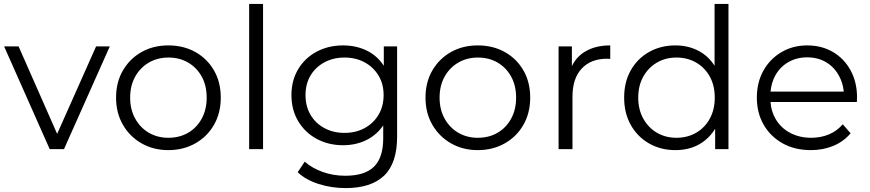

<svg xmlns="http://www.w3.org/2000/svg" viewBox="-20 -762 4445 981"><path d="M234 0 1 -525H75L272 -78L471 -525H541L307 0Z M840 -58Q897 -58 941 -83.5Q985 -109 1010.5 -155.5Q1036 -202 1036 -263Q1036 -325 1010.5 -371Q985 -417 941 -442.5Q897 -468 841 -468Q785 -468 741 -442.5Q697 -417 671 -371Q645 -325 645 -263Q645 -202 671 -155.5Q697 -109 741 -83.5Q785 -58 840 -58ZM840 5Q764 5 703.5 -29.5Q643 -64 608 -124.5Q573 -185 573 -263Q573 -342 608 -402Q643 -462 703 -496Q763 -530 840 -530Q918 -530 978.5 -496Q1039 -462 1073.5 -402Q1108 -342 1108 -263Q1108 -185 1073.5 -124.5Q1039 -64 978 -29.5Q917 5 840 5Z M1253 0V-742H1324V0Z M1740 -83Q1798 -83 1843 -107.5Q1888 -132 1914 -175.5Q1940 -219 1940 -276Q1940 -333 1914 -376Q1888 -419 1843 -443.5Q1798 -468 1740 -468Q1683 -468 1637.5 -443.5Q1592 -419 1566.5 -376Q1541 -333 1541 -276Q1541 -219 1566.5 -175.5Q1592 -132 1637.5 -107.5Q1683 -83 1740 -83ZM1733 -20Q1658 -20 1598 -52.5Q1538 -85 1503.5 -143Q1469 -201 1469 -276Q1469 -351 1503.5 -408.5Q1538 -466 1598 -498Q1658 -530 1733 -530Q1803 -530 1859 -501Q1909 -475 1941 -426V-525H2009V-64Q2009 72 1942.5 135.5Q1876 199 1746 199Q1674 199 1608 178Q1542 157 1501 118L1537 64Q1574 97 1628.5 116.5Q1683 136 1744 136Q1844 136 1891 89.5Q1938 43 1938 -55V-121Q1907 -76 1859 -50Q1803 -20 1733 -20Z M2421 -58Q2478 -58 2522 -83.5Q2566 -109 2591.5 -155.5Q2617 -202 2617 -263Q2617 -325 2591.5 -371Q2566 -417 2522 -442.5Q2478 -468 2422 -468Q2366 -468 2322 -442.5Q2278 -417 2252 -371Q2226 -325 2226 -263Q2226 -202 2252 -155.5Q2278 -109 2322 -83.5Q2366 -58 2421 -58ZM2421 5Q2345 5 2284.5 -29.5Q2224 -64 2189 -124.5Q2154 -185 2154 -263Q2154 -342 2189 -402Q2224 -462 2284 -496Q2344 -530 2421 -530Q2499 -530 2559.5 -496Q2620 -462 2654.5 -402Q2689 -342 2689 -263Q2689 -185 2654.5 -124.5Q2620 -64 2559 -29.5Q2498 5 2421 5Z M2834 0V-525H2902V-424Q2925 -472 2969 -498Q3021 -530 3098 -530V-461Q3094 -461 3090 -461.5Q3086 -462 3082 -462Q2999 -462 2952 -411.5Q2905 -361 2905 -268V0Z M3436 -58Q3492 -58 3536.5 -83.5Q3581 -109 3606.5 -155.5Q3632 -202 3632 -263Q3632 -325 3606.5 -371Q3581 -417 3536.5 -442.5Q3492 -468 3436 -468Q3381 -468 3337 -442.5Q3293 -417 3267 -371Q3241 -325 3241 -263Q3241 -202 3267 -155.5Q3293 -109 3337 -83.5Q3381 -58 3436 -58ZM3431 5Q3356 5 3296.5 -29Q3237 -63 3203 -123.5Q3169 -184 3169 -263Q3169 -343 3203 -403Q3237 -463 3296.5 -496.5Q3356 -530 3431 -530Q3500 -530 3555 -499Q3601 -473 3631 -426V-742H3702V0H3634V-104Q3603 -54 3555 -26Q3501 5 3431 5Z M4123 5Q4041 5 3979 -29.5Q3917 -64 3882 -124.5Q3847 -185 3847 -263Q3847 -341 3880.5 -401Q3914 -461 3972.5 -495.5Q4031 -530 4104 -530Q4178 -530 4235.5 -496.5Q4293 -463 4326 -402.5Q4359 -342 4359 -263Q4359 -258 4358.5 -252.5Q4358 -247 4358 -241H3917Q3920 -193 3943 -154Q3969 -109 4016.5 -83.5Q4064 -58 4125 -58Q4173 -58 4214.5 -75Q4256 -92 4286 -127L4326 -81Q4291 -39 4238.5 -17Q4186 5 4123 5ZM4291 -294Q4287 -338 4267 -374Q4243 -419 4201 -444Q4159 -469 4104 -469Q4050 -469 4007 -444Q3964 -419 3940 -374Q3921 -338 3917 -294Z"/></svg>

Font: Modern
Style: Small
Weight: 400
Designer: Julieta Ulanovsky
Foundry: Julieta Ulanovsky
Version: Version 8.000